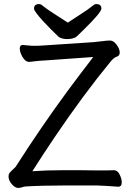

<svg xmlns="http://www.w3.org/2000/svg" viewBox="-20 -916 640 943"><path d="M470 -892Q478 -886 478 -874Q478 -855 390 -769Q370 -750 358 -738Q351 -731 337.5 -727.5Q324 -724 310.5 -724Q297 -724 286 -727Q274 -730 268 -735Q229 -772 190 -814Q171 -835 159 -851Q147 -867 147 -874Q147 -886 155 -892Q161 -896 171 -896Q181 -896 188 -889Q213 -869 246.5 -848Q280 -827 313 -805Q346 -827 379 -848Q412 -869 437 -889Q444 -896 454 -896Q464 -896 470 -892ZM249 -243Q189 -154 139 -75Q207 -80 286 -80H374Q422 -80 456 -79H502Q524 -79 539 -80H540Q557 -80 567.5 -59Q578 -38 578 -21Q578 1 561 1H560Q494 -4 457 -5H292Q182 -5 104 0Q96 1 87.5 4Q79 7 69 7Q54 7 38 -11.5Q22 -30 22 -49Q22 -55 23 -59Q27 -69 40 -80.5Q53 -92 57 -97Q185 -297 311 -468Q371 -549 438 -636L199 -619Q175 -618 155 -615.5Q135 -613 124 -612H123Q110 -612 99.5 -624Q89 -636 83 -651Q77 -666 77 -677Q77 -695 91 -695H93Q95 -695 114.5 -693Q134 -691 148 -691Q174 -691 198 -693L440 -709Q462 -711 484.5 -714Q507 -717 520 -717Q538 -717 553 -696Q568 -675 568 -659Q568 -644 557 -639Q546 -636 537.5 -628.5Q529 -621 522 -612Q391 -453 249 -243Z"/></svg>

Font: Moon Stars Kai HW
Style: Bold
Weight: 700
Designer: GuiWonder
Version: Version 1.101